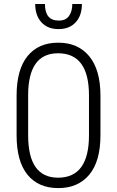

<svg xmlns="http://www.w3.org/2000/svg" viewBox="-20 -936 589 966"><path d="M272 -42Q427.7 -42 427.7 -255.4V-456.1Q427.7 -668 272 -668Q121.6 -668 121.6 -456.1V-255.4Q121.6 -42 272 -42ZM485.4 -255.4Q485.4 -124 428.7 -56.6Q372.1 10.7 272.9 10.3Q172.9 10.3 118.2 -57.1Q63.5 -124.5 63.5 -255.4V-454.6Q63.5 -585.4 118.2 -653.3Q172.9 -721.2 272.5 -721.2Q372.1 -721.7 428.7 -653.3Q485.4 -585 485.4 -454.6ZM206.1 -916Q206.1 -832.5 274.9 -832.5Q310.5 -832 327.1 -855.5Q343.8 -878.9 343.8 -916H392.1Q392.1 -857.9 360.8 -823.7Q329.1 -789.6 274.4 -789.6Q219.7 -789.6 188.5 -823.7Q157.2 -857.9 157.2 -916Z"/></svg>

Font: RobotoCondensed-Light
Style: Light
Weight: 300
Designer: Google
Version: Version 1.200311; 2013